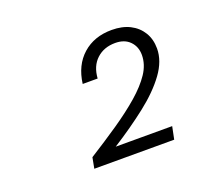

<svg xmlns="http://www.w3.org/2000/svg" viewBox="-84 -878 817 700"><g transform="rotate(-20 325.0 -528.0)"><path d="M173 -301 181 -343Q243 -382 296.5 -418.5Q350 -455 391 -490.5Q432 -526 455 -560.5Q478 -595 478 -632Q478 -664 457.5 -685Q437 -706 401 -706Q357 -706 328.5 -679.5Q300 -653 297 -606H239Q248 -676 292.5 -715.5Q337 -755 405 -755Q446 -755 475.5 -740Q505 -725 521.5 -698Q538 -671 538 -635Q538 -587 503 -539Q468 -491 408 -444Q348 -397 274 -350H493L483 -301Z"/></g></svg>

Font: Azeret Mono Thin ExtraLight
Style: Italic
Weight: 250
Italic angle: -12°
Version: Version 1.002